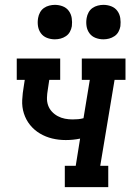

<svg xmlns="http://www.w3.org/2000/svg" viewBox="-20 -771 540 791"><path d="M247 0V-88H292L310 -200Q296 -197 281 -195.5Q266 -194 251 -194Q222 -194 195 -200.5Q168 -207 144.5 -221Q121 -235 104 -256Q87 -277 78.5 -303.5Q70 -330 71.5 -359Q73 -388 78 -416L82 -442H49V-530H228V-442H183L177 -402Q174 -385 173.5 -368.5Q173 -352 178 -337.5Q183 -323 193.5 -311.5Q204 -300 218 -292.5Q232 -285 247.5 -282Q263 -279 279 -279Q291 -279 302 -280Q313 -281 324 -284L350 -442H317V-530H497V-442H452L393 -88H426V0ZM406 -609Q389 -609 373.5 -615Q358 -621 348.5 -634Q339 -647 336.5 -663.5Q334 -680 337 -697Q339 -709 345 -720Q351 -731 361 -738Q371 -745 383 -748Q395 -751 406 -751Q423 -751 438.5 -745Q454 -739 463.5 -726Q473 -713 475.5 -696.5Q478 -680 476 -663Q474 -651 468 -640Q462 -629 451.5 -622Q441 -615 429.5 -612Q418 -609 406 -609ZM206 -609Q189 -609 173.5 -615Q158 -621 148.5 -634Q139 -647 136.5 -663.5Q134 -680 137 -697Q139 -709 145 -720Q151 -731 161 -738Q171 -745 183 -748Q195 -751 206 -751Q223 -751 238.5 -745Q254 -739 263.5 -726Q273 -713 275.5 -696.5Q278 -680 276 -663Q274 -651 268 -640Q262 -629 251.5 -622Q241 -615 229.5 -612Q218 -609 206 -609Z"/></svg>

Font: Iosevka Curly Slab SmBdObl
Style: Regular
Weight: 600
Italic angle: -9°
Monospace: yes
Designer: Belleve Invis
Foundry: Belleve Invis
Version: Version 11.0.0; ttfautohint (v1.8.3)